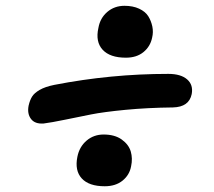

<svg xmlns="http://www.w3.org/2000/svg" viewBox="-20 -670 740 665"><path d="M416 -470.2Q360.8 -470.2 335.4 -497.8Q310.1 -525.4 320.8 -573.2Q326.7 -607.4 351.6 -628.7Q376.5 -649.9 411.1 -649.9Q440.4 -649.9 461.9 -639.9Q483.4 -629.9 493.4 -614Q503.4 -598.1 507.6 -578.4Q511.7 -558.6 506.8 -539.1Q500.5 -508.8 476.8 -489.5Q453.1 -470.2 416 -470.2ZM130.9 -242.2Q100.6 -240.2 87.2 -258.3Q73.7 -276.4 79.1 -304.2Q83.5 -323.2 91.1 -335.4Q98.6 -347.7 117.4 -358.6Q136.2 -369.6 168 -376Q363.8 -414.1 563 -414.1Q606.4 -414.1 628.2 -395Q649.9 -376 644 -344.2Q634.8 -299.3 579.1 -297.9Q491.2 -296.9 414.8 -289.6Q338.4 -282.2 295.7 -273.7Q252.9 -265.1 205.3 -255.4Q157.7 -245.6 130.9 -242.2ZM342.8 -24.9Q288.1 -24.9 263.2 -52Q238.3 -79.1 248 -127Q254.9 -161.6 279.8 -182.9Q304.7 -204.1 338.9 -204.1Q377.4 -204.1 401.6 -186.8Q425.8 -169.4 432.9 -145.3Q439.9 -121.1 434.1 -94.2Q428.7 -64 404.5 -44.4Q380.4 -24.9 342.8 -24.9Z"/></svg>

Font: Shantell Sans Irregular
Style: Italic
Weight: 600
Italic angle: -11.31°
Designer: Stephen Nixon, Anya Danilova, Shantell Martin
Foundry: Arrow Type
Version: Version 1.006;[9816181b4]